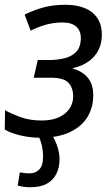

<svg xmlns="http://www.w3.org/2000/svg" viewBox="-20 -566 467 803"><path d="M108 217Q90 217 77 215Q64 213 54 210L63 155Q71 156 80.5 157.5Q90 159 105 159Q128 159 144 143Q160 127 160 90Q160 66 155 43Q150 20 139 0H198Q209 16 219 44Q229 72 229 101Q229 135 215.5 161.5Q202 188 175.5 202.5Q149 217 108 217ZM148 10Q106 10 66 0.5Q26 -9 0 -24L1 -105Q26 -91 65 -76.5Q104 -62 155 -62Q195 -62 224 -74.5Q253 -87 269.5 -110Q286 -133 286 -163Q286 -198 266.5 -219.5Q247 -241 192 -241H121L138 -315H185Q218 -315 248.5 -322Q279 -329 298.5 -349Q318 -369 318 -408Q318 -437 299 -454.5Q280 -472 241 -472Q219 -472 198 -468.5Q177 -465 155 -457.5Q133 -450 108 -438L83 -505Q124 -525 164 -535.5Q204 -546 254 -546Q302 -546 336 -531.5Q370 -517 388 -489Q406 -461 406 -421Q406 -385 392 -357Q378 -329 351 -309.5Q324 -290 285 -281V-279Q325 -268 347.5 -240.5Q370 -213 370 -167Q370 -117 346 -77Q322 -37 272.5 -13.5Q223 10 148 10Z"/></svg>

Font: Noto Sans Display
Style: Italic
Weight: 400
Italic angle: -12°
Designer: Monotype Design Team
Foundry: Monotype Imaging Inc.
Version: Version 2.003